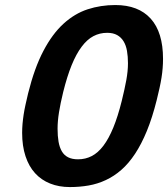

<svg xmlns="http://www.w3.org/2000/svg" viewBox="-20 -738 674 770"><path d="M608.4 -336.4Q590.8 -266.1 569.1 -213.1Q547.4 -160.2 521.7 -121.3Q496.1 -82.5 466.8 -56.9Q437.5 -31.2 404.5 -15.9Q371.6 -0.5 335.4 5.9Q299.3 12.2 260.3 12.2Q216.3 12.2 180.9 -2Q145.5 -16.1 120.6 -43.5Q95.7 -70.8 82.3 -111.6Q68.8 -152.3 68.8 -205.1Q68.8 -222.7 70.3 -240.5Q71.8 -258.3 74.7 -277.6Q77.6 -296.9 82.3 -318.1Q86.9 -339.4 92.8 -363.8Q118.2 -465.8 154.1 -533.9Q189.9 -602.1 234.6 -642.8Q279.3 -683.6 331.5 -700.7Q383.8 -717.8 442.4 -717.8Q535.2 -717.8 584.5 -663.1Q633.8 -608.4 633.8 -502Q633.8 -483.4 632.3 -464.8Q630.9 -446.3 627.7 -426.3Q624.5 -406.2 619.6 -384Q614.7 -361.8 608.4 -336.4ZM468.3 -333.5Q480 -380.9 486.6 -417Q493.2 -453.1 493.2 -484.4Q493.2 -511.2 489.3 -533.7Q485.4 -556.2 475.6 -572.3Q465.8 -588.4 449.7 -597.4Q433.6 -606.4 409.7 -606.4Q379.9 -606.4 354.5 -593Q329.1 -579.6 307.4 -550.5Q285.6 -521.5 267.3 -476.6Q249 -431.6 233.4 -368.7Q222.2 -322.8 216.6 -287.6Q210.9 -252.4 210.9 -221.7Q210.9 -192.4 214.8 -169.7Q218.8 -147 228 -131.1Q237.3 -115.2 253.2 -107.2Q269 -99.1 293 -99.1Q322.8 -99.1 347.9 -112.1Q373 -125 394.5 -153.3Q416 -181.6 434.3 -226.1Q452.6 -270.5 468.3 -333.5Z"/></svg>

Font: Andika New Basic
Style: Bold Italic
Weight: 700
Italic angle: -14°
Designer: Victor Gaultney, Annie Olsen, Pablo Ugerman
Foundry: SIL International
Version: Version 5.500